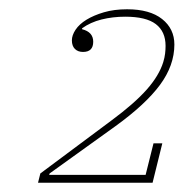

<svg xmlns="http://www.w3.org/2000/svg" viewBox="-20 -724 396 414"><path d="M67 -350 220 -464Q270 -501 296.5 -531Q323 -561 332 -590Q335 -600 336 -608.5Q337 -617 337 -625Q337 -656 316 -672Q295 -688 250 -688Q223 -688 199 -682Q175 -676 157 -663V-661Q181 -655 181 -634Q181 -612 159 -612Q148 -612 141.5 -618.5Q135 -625 135 -637Q135 -648 143 -660Q151 -672 166.5 -681.5Q182 -691 204 -697.5Q226 -704 254 -704Q303 -704 329.5 -683Q356 -662 356 -628Q356 -583 325 -541Q294 -499 229 -452L87 -350L86 -347H294L311 -415H330L309 -330H62Z"/></svg>

Font: IBM Plex Serif Thin
Style: Italic
Weight: 100
Italic angle: -14°
Designer: Mike Abbink, Paul van der Laan, Pieter van Rosmalen
Foundry: Bold Monday
Version: Version 3.001